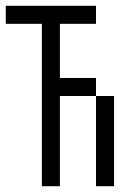

<svg xmlns="http://www.w3.org/2000/svg" viewBox="-20 -645 478 665"><path d="M312.5 -375V-312.5H187.5V0H125V-562.5H0V-625H312.5V-562.5H187.5V-375ZM312.5 -312.5H375V0H312.5Z"/></svg>

Font: Sudo
Style: Bold
Weight: 700
Monospace: yes
Designer: Jens Kutilek
Foundry: Jens Kutilek
Version: Version 0.040